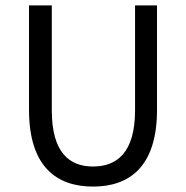

<svg xmlns="http://www.w3.org/2000/svg" viewBox="-20 -676 686 708"><path d="M323 12C457 12 559 -61 559 -271V-656H478V-269C478 -112 410 -62 323 -62C237 -62 171 -112 171 -269V-656H87V-271C87 -61 189 12 323 12Z"/></svg>

Font: SSansPro
Style: Regular
Weight: 400
Designer: Paul D. Hunt
Foundry: Adobe Systems Incorporated
Version: Version 3.006;hotconv 1.0.111;makeotfexe 2.5.65597